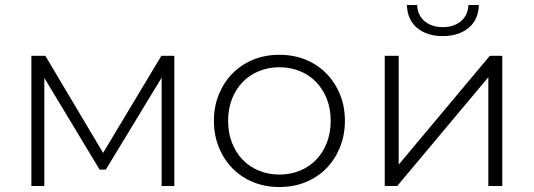

<svg xmlns="http://www.w3.org/2000/svg" viewBox="-20 -747 2143 771"><path d="M158 0H106V-523H162L394 -133L628 -523H680V0H629V-435L405 -66H380L158 -434Z M1102 4Q1045 4 997 -15.5Q949 -35 914 -70.5Q879 -106 859 -155Q839 -204 839 -262Q839 -320 859 -368.5Q879 -417 914 -452.5Q949 -488 997 -507.5Q1045 -527 1102 -527Q1159 -527 1207 -507.5Q1255 -488 1290 -452.5Q1325 -417 1345 -368.5Q1365 -320 1365 -262Q1365 -204 1345 -155Q1325 -106 1290 -70.5Q1255 -35 1207 -15.5Q1159 4 1102 4ZM1102 -46Q1146 -46 1184 -61.5Q1222 -77 1249.5 -105.5Q1277 -134 1292.5 -174Q1308 -214 1308 -262Q1308 -310 1292.5 -349.5Q1277 -389 1249.5 -417.5Q1222 -446 1184 -461.5Q1146 -477 1102 -477Q1058 -477 1020 -461.5Q982 -446 954.5 -417.5Q927 -389 911.5 -349.5Q896 -310 896 -262Q896 -214 911.5 -174Q927 -134 954.5 -105.5Q982 -77 1020 -61.5Q1058 -46 1102 -46Z M1525 0V-523H1581V-86L1947 -523H1997V0H1941V-437L1575 0ZM1758 -602Q1695 -602 1655.5 -634.5Q1616 -667 1614 -727H1655Q1657 -685 1685.5 -661.5Q1714 -638 1758 -638Q1802 -638 1830.5 -661.5Q1859 -685 1861 -727H1903Q1901 -667 1861 -634.5Q1821 -602 1758 -602Z"/></svg>

Font: Montserrat-Alt1 Light
Style: Regular
Weight: 300
Designer: Differentunic
Foundry: Differentunic
Version: Version 7.222